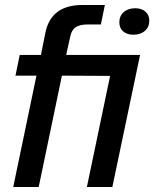

<svg xmlns="http://www.w3.org/2000/svg" viewBox="-20 -749 618 769"><path d="M126 -446H42L59 -529H144L162 -619Q185 -729 310 -729H400L384 -651H330Q299 -651 282.5 -639.5Q266 -628 261 -601L245 -529H541L430 0H328L421 -445L228 -446L135 0H33ZM458 -660Q458 -685 475.5 -700.5Q493 -716 522 -716Q547 -716 562.5 -702.5Q578 -689 578 -666Q578 -641 560.5 -625.5Q543 -610 514 -610Q488 -610 473 -623.5Q458 -637 458 -660Z"/></svg>

Font: Mona Sans Medium
Style: Italic
Weight: 500
Italic angle: -11.7°
Designer: Deni Anggara
Foundry: GitHub
Version: Version 2.000